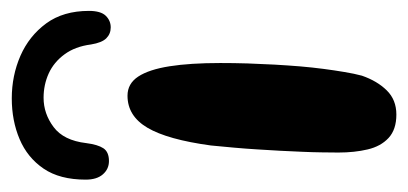

<svg xmlns="http://www.w3.org/2000/svg" viewBox="-208 -466 693 326"><g transform="rotate(-90 139.0 -303.5)"><path d="M107 22.5Q81.5 22.5 67.2 9.2Q53 -4 47.8 -26.2Q42.5 -48.5 42.5 -76Q42.5 -89 42.8 -104.5Q43 -120 43.8 -137.8Q44.5 -155.5 45.5 -174.5Q46.5 -193.5 47.8 -213.2Q49 -233 50.8 -253Q52.5 -273 54.5 -292.5Q64.5 -366 84.5 -400Q104.5 -434 139 -434Q159.5 -434 171.5 -415.8Q183.5 -397.5 189 -362.5Q194.5 -327.5 194.5 -276.5Q194.5 -253.5 193.8 -230.2Q193 -207 191.8 -184.5Q190.5 -162 188.8 -141Q187 -120 184.5 -101Q182 -82 179.2 -65.5Q176.5 -49 173 -36Q164 -10 148 6.2Q132 22.5 107 22.5ZM28 -465.5Q14.5 -465.5 5.5 -475.8Q-3.5 -486 -3.5 -505Q-3.5 -549 15.2 -576.5Q34 -604 65.2 -617.2Q96.5 -630.5 134.5 -630.5Q173 -630.5 206.8 -615.8Q240.5 -601 261.8 -572Q283 -543 283 -499.5Q283 -479.5 274.8 -471Q266.5 -462.5 255 -462.5Q244 -462.5 236.5 -470Q229 -477.5 226 -496Q222.5 -523 209.2 -541Q196 -559 176.8 -567.8Q157.5 -576.5 135.5 -576.5Q108.5 -576.5 85.8 -559.5Q63 -542.5 58.5 -504Q56 -484.5 49.8 -475Q43.5 -465.5 28 -465.5Z"/></g></svg>

Font: Gluten
Style: Regular
Weight: 400
Designer: Tyler Finck
Foundry: Etcetera Type Company
Version: Version 1.300